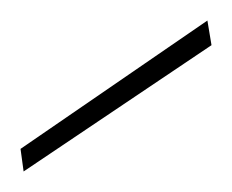

<svg xmlns="http://www.w3.org/2000/svg" viewBox="-20 -714 226 187"><path d="M3 -547 0 -569 182 -694 186 -670Z"/></svg>

Font: DM Sans Thin
Style: Regular
Weight: 100
Designer: Colophon Foundry, Jonny Pinhorn
Foundry: Colophon Foundry
Version: Version 4.004; ttfautohint (v1.8.4.7-5d5b)